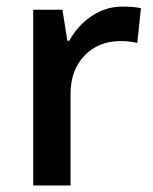

<svg xmlns="http://www.w3.org/2000/svg" viewBox="-20 -570 471 590"><path d="M356 -549.8Q390.6 -549.8 413.1 -544.9L401.9 -438Q377.4 -443.8 351.1 -443.8Q282.2 -443.8 239.5 -398.9Q196.8 -354 196.8 -282.2V0H82V-540H171.9L187 -444.8H192.9Q219.7 -493.2 262.9 -521.5Q306.2 -549.8 356 -549.8Z"/></svg>

Font: f0_51262          
Style: Regular
Weight: 600
Foundry: Ascender Corporation
Version: Version 1.10